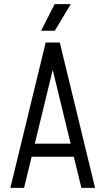

<svg xmlns="http://www.w3.org/2000/svg" viewBox="-20 -905 508 925"><path d="M114 -150V-213H369V-150ZM266 -700 96 0H30L200 -700ZM268 -700 438 0H372L202 -700ZM244 -757H178L243 -885H321Z"/></svg>

Font: Akshar Light Light
Style: Regular
Weight: 300
Version: Version 1.100